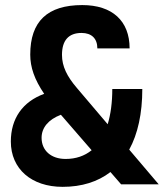

<svg xmlns="http://www.w3.org/2000/svg" viewBox="-20 -723 643 753"><path d="M455.1 0H602.5L486.8 -136.2C520.5 -197.8 538.1 -277.8 538.1 -374H420.4C420.4 -320.8 414.1 -274.4 402.3 -235.8L281.2 -378.4C243.2 -422.9 223.1 -462.4 223.1 -507.8C223.1 -564.5 249 -593.8 299.8 -593.8C339.4 -593.8 361.8 -571.8 361.8 -533.2H488.3C488.3 -641.1 420.4 -703.1 302.7 -703.1C166 -703.1 98.6 -639.2 98.6 -508.8C98.6 -459 115.2 -411.1 153.3 -355C68.8 -324.2 22.5 -258.3 22.5 -168C22.5 -60.5 103.5 9.8 225.6 9.8C300.8 9.8 363.8 -10.3 413.1 -48.3ZM339.4 -133.8C311.5 -111.3 277.3 -99.6 237.3 -99.6C180.2 -99.6 143.1 -132.8 143.1 -182.6C143.1 -222.2 169.9 -254.4 218.8 -272.9Z"/></svg>

Font: Cascadia Code PL SemiBold
Style: Regular
Weight: 600
Monospace: yes
Designer: Aaron Bell
Foundry: Saja Typeworks
Version: Version 2404.023